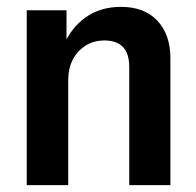

<svg xmlns="http://www.w3.org/2000/svg" viewBox="-20 -540 571 560"><path d="M58 0V-510H174V-402H179V0ZM357 0V-344Q357 -384 338.5 -403Q320 -422 285 -422Q253 -422 229 -406.5Q205 -391 192 -365.5Q179 -340 179 -306L165 -406Q187 -459 230 -489.5Q273 -520 333 -520Q401 -520 439 -479.5Q477 -439 477 -370V0Z"/></svg>

Font: Instrument Sans SemiCondensed SemiBold
Style: Regular
Weight: 600
Width: 4
Designer: Rodrigo Fuenzalida
Foundry: fragTYPE
Version: Version 1.000;gftools[0.9.28]